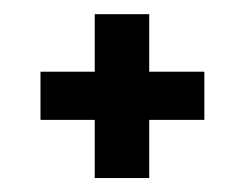

<svg xmlns="http://www.w3.org/2000/svg" viewBox="-20 -439 351 275"><path d="M115.7 -418.7H193.7V-184H115.7ZM38 -336.3H272.7V-267.3H38Z"/></svg>

Font: Bricolage Grotesque 96pt Condensed ExBd
Style: Regular
Weight: 800
Width: 3
Designer: Mathieu Triay
Foundry: Atelier Triay
Version: Version 1.001;Glyphs 3.2 (3207)